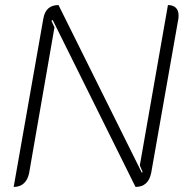

<svg xmlns="http://www.w3.org/2000/svg" viewBox="-20 -729 734 758"><path d="M151 -655Q160 -709 211 -709L540 -47L543 -50L532 -76L643 -709Q663 -709 674 -698.5Q685 -688 685 -668Q685 -659 684 -654L577 -47Q566 9 515 9L188 -650L183 -647L195 -621L95 -46Q90 -20 74.5 -5.5Q59 9 34 9Z"/></svg>

Font: K2D Thin
Style: Italic
Weight: 100
Italic angle: -10°
Designer: Katatrad Aksorn Co.,Ltd.
Foundry: Cadson Demak Co.,Ltd.
Version: Version 1.000; ttfautohint (v1.6)